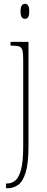

<svg xmlns="http://www.w3.org/2000/svg" viewBox="-20 -758 251 1018"><path d="M112 -658Q103 -658 96 -666Q89 -674 89 -698Q89 -721 96 -729.5Q103 -738 112 -738Q122 -738 128.5 -729.5Q135 -721 135 -698Q135 -674 128.5 -666Q122 -658 112 -658ZM12 240V215H17Q44 215 63 197.5Q82 180 92.5 137.5Q103 95 103 20V-440Q103 -473 99.5 -489Q96 -505 84 -510.5Q72 -516 47 -516H36V-536H131V18Q131 109 116 157Q101 205 76 222.5Q51 240 21 240Z"/></svg>

Font: Noto Serif Khmer ExtraCondensed Thin
Style: Regular
Weight: 100
Width: 2
Designer: Danh Hong and the Monotype Design Team
Foundry: Monotype Imaging Inc.
Version: Version 2.004; ttfautohint (v1.8.4.7-5d5b)